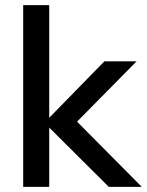

<svg xmlns="http://www.w3.org/2000/svg" viewBox="-20 -725 570 745"><path d="M530 0H402L171 -230V0H70V-705H171V-268L385 -487H510L279 -253Z"/></svg>

Font: wassup Sans
Style: Medium
Weight: 600
Version: Version 2.001